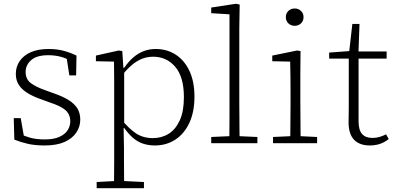

<svg xmlns="http://www.w3.org/2000/svg" viewBox="-20 -760 2105 1019"><path d="M217 12Q166 12 128.5 3.5Q91 -5 56 -19L53 -133H90L110 -19H78V-53Q103 -40 137 -30Q171 -20 218 -20Q265 -20 295 -33.5Q325 -47 339 -69Q353 -91 353 -116Q353 -152 328.5 -174.5Q304 -197 242 -217L204 -231Q162 -245 130.5 -263.5Q99 -282 81.5 -307Q64 -332 64 -368Q64 -406 84.5 -436Q105 -466 143.5 -483Q182 -500 238 -500Q283 -500 319.5 -490Q356 -480 386 -465L384 -360H348L332 -464H360V-434Q332 -451 301.5 -459Q271 -467 236 -467Q175 -467 145.5 -441Q116 -415 116 -378Q116 -340 143.5 -319Q171 -298 226 -279L262 -266Q312 -249 344 -229Q376 -209 391 -184Q406 -159 406 -125Q406 -88 385 -56.5Q364 -25 322.5 -6.5Q281 12 217 12Z M493 239V206L603 200H621L744 206V239ZM585 239Q585 206 585.5 169.5Q586 133 586 95.5Q586 58 586 23V-265Q586 -296 586 -324.5Q586 -353 585.5 -380.5Q585 -408 585 -433L489 -435V-465L610 -492L629 -489L635 -398L639 -396V-86L636 -82L638 26Q638 60 638 97.5Q638 135 638.5 171Q639 207 639 239ZM802 12Q767 12 738 2Q709 -8 685 -29Q661 -50 640 -80H618L622 -129Q664 -77 702 -52Q740 -27 791 -27Q838 -27 875 -50Q912 -73 934 -121Q956 -169 956 -244Q956 -352 910 -405.5Q864 -459 793 -459Q761 -459 732.5 -447.5Q704 -436 677.5 -413Q651 -390 622 -353L617 -400H639Q661 -432 686 -454Q711 -476 741 -488Q771 -500 806 -500Q866 -500 912.5 -470Q959 -440 985.5 -383.5Q1012 -327 1012 -247Q1012 -166 985 -108Q958 -50 910.5 -19Q863 12 802 12Z M1101 0V-33L1215 -38H1233L1346 -33V0ZM1197 0Q1197 -32 1197.5 -68.5Q1198 -105 1198 -143Q1198 -181 1198 -215V-684L1101 -690V-720L1232 -740L1252 -736L1250 -608V-215Q1250 -181 1250.5 -143Q1251 -105 1251 -68.5Q1251 -32 1252 0Z M1429 0V-33L1539 -38H1557L1663 -33V0ZM1520 0Q1521 -30 1521 -67Q1521 -104 1521.5 -143Q1522 -182 1522 -215V-266Q1522 -311 1521.5 -352.5Q1521 -394 1520 -433L1425 -435V-465L1557 -492L1575 -489L1574 -375V-215Q1574 -182 1574.5 -143Q1575 -104 1575 -67Q1575 -30 1576 0ZM1544 -623Q1524 -623 1510.5 -636Q1497 -649 1497 -669Q1497 -689 1510.5 -702Q1524 -715 1544 -715Q1564 -715 1577.5 -702Q1591 -689 1591 -669Q1591 -649 1577.5 -636Q1564 -623 1544 -623Z M1859 -449V-487H2032V-449ZM1943 12Q1888 12 1859 -18.5Q1830 -49 1830 -111Q1830 -130 1830.5 -148Q1831 -166 1831 -187V-449H1727V-481L1850 -490L1832 -474L1850 -633H1888L1882 -469L1883 -460V-117Q1883 -70 1901.5 -49Q1920 -28 1956 -28Q1978 -28 1995.5 -33.5Q2013 -39 2029 -47L2043 -22Q2032 -13 2017 -5Q2002 3 1983.5 7.5Q1965 12 1943 12Z"/></svg>

Font: Source Serif 4 Light
Style: Regular
Weight: 300
Designer: Frank Grießhammer
Foundry: Adobe Systems Incorporated
Version: Version 4.004;hotconv 1.0.116;makeotfexe 2.5.65601